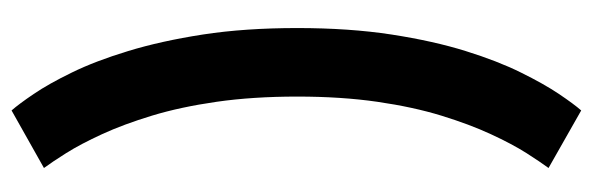

<svg xmlns="http://www.w3.org/2000/svg" viewBox="-366 -438 1025 332"><g transform="rotate(-90 146.0 -271.5)"><path d="M121.5 221.5Q132.5 209 150 183Q167.5 157 187.2 117Q207 77 224.2 21.8Q241.5 -33.5 252.8 -106.5Q264 -179.5 264 -269.5Q264 -360 252.8 -432.8Q241.5 -505.5 224.2 -562Q207 -618.5 187.2 -659Q167.5 -699.5 150 -725.2Q132.5 -751 121.5 -763.5L22 -707.5Q32 -694 47.8 -669Q63.5 -644 80.5 -607Q97.5 -570 112.5 -520.8Q127.5 -471.5 136.5 -408.8Q145.5 -346 145.5 -269.5Q145.5 -193.5 136.5 -131.2Q127.5 -69 112.5 -20.2Q97.5 28.5 80.5 65.2Q63.5 102 47.8 126.8Q32 151.5 22 165Z"/></g></svg>

Font: Anybody SemiCondensed SemiBold
Style: Regular
Weight: 600
Width: 4
Version: Version 1.113;gftools[0.9.25]